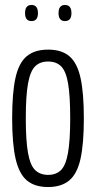

<svg xmlns="http://www.w3.org/2000/svg" viewBox="-20 -744 388 774"><path d="M29 -267Q29 -370 42.5 -430.5Q56 -491 88 -517.5Q120 -544 174 -544Q228 -544 259.5 -517.5Q291 -491 304.5 -430.5Q318 -370 318 -267Q318 -164 304.5 -103.5Q291 -43 259 -16.5Q227 10 174 10Q120 10 88.5 -16.5Q57 -43 43 -103.5Q29 -164 29 -267ZM84 -267Q84 -177 93 -127Q102 -77 122 -58Q142 -39 174 -39Q206 -39 225.5 -58Q245 -77 254 -127Q263 -177 263 -267Q263 -358 254.5 -407.5Q246 -457 226.5 -476.5Q207 -496 174 -496Q141 -496 121.5 -476.5Q102 -457 93 -407.5Q84 -358 84 -267ZM242 -659Q216 -659 216 -691Q216 -724 242 -724Q268 -724 268 -691Q268 -659 242 -659ZM107 -659Q81 -659 81 -691Q81 -724 107 -724Q133 -724 133 -691Q133 -659 107 -659Z"/></svg>

Font: Georama Condensed Light
Style: Regular
Weight: 300
Width: 3
Designer: Jean-Baptiste Levee
Foundry: Production Type
Version: Version 1.000